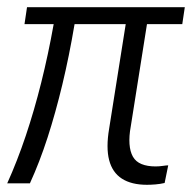

<svg xmlns="http://www.w3.org/2000/svg" viewBox="-24 -509 537 533"><path d="M384 4Q341 4 314.5 -13Q288 -30 279 -64.5Q270 -99 279 -152L325 -442H183Q168 -353 149 -274Q130 -195 108 -127Q86 -59 59 0H-4Q24 -62 47.5 -132Q71 -202 90.5 -280Q110 -358 125 -442H44L51 -489H489L482 -442H384L339 -158Q334 -131 335.5 -109.5Q337 -88 345 -74Q353 -60 369 -53.5Q385 -47 408 -47Q418 -47 428 -48.5Q438 -50 443 -50L433 -1Q420 2 407 3Q394 4 384 4Z"/></svg>

Font: Nunito Sans 10pt Condensed Light
Style: Italic
Weight: 300
Width: 3
Italic angle: -9°
Designer: Vernon Adams
Foundry: Vernon Adams
Version: Version 3.101;gftools[0.9.27]